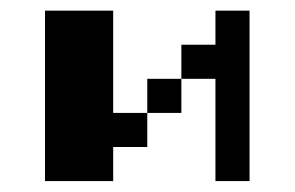

<svg xmlns="http://www.w3.org/2000/svg" viewBox="-20 -332 540 352"><path d="M62.5 -312.5H187.5V-125H250V-62.5H187.5V0H62.5ZM375 -312.5H437.5V0H375V-187.5H312.5V-250H375ZM250 -187.5H312.5V-125H250Z"/></svg>

Font: Half Eighties
Style: Regular
Weight: 400
Monospace: yes
Designer: Jayvee Enaguas (HarvettFox96)
Version: 20191127.01dev02